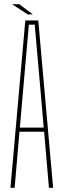

<svg xmlns="http://www.w3.org/2000/svg" viewBox="-20 -898 294 918"><path d="M30 0 101 -800H163L234 0H214L191 -268H73L50 0ZM75 -288H189L174 -462L146 -780H118L90 -461ZM39 -877V-878H72L136 -830V-829H113Z"/></svg>

Font: Big Shoulders Display Thin
Style: Regular
Weight: 100
Designer: Patric King
Foundry: XO Type Co
Version: Version 1.000; ttfautohint (v1.8.2)